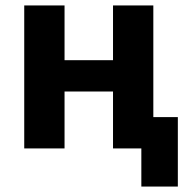

<svg xmlns="http://www.w3.org/2000/svg" viewBox="-20 -545 688 705"><path d="M499 0V140H633V-115H543V-525H395V-324H217V-525H69V0H217V-209H395V0Z"/></svg>

Font: Braiins Sans
Style: Bold
Weight: 700
Designer: Mike Abbink, Paul van der Laan, Pieter van Rosmalen, Jiri Chlebus, Lubos Buracinsky
Foundry: Bold Monday, Sudetype
Version: Version 1.000;hotconv 1.0.109;makeotfexe 2.5.65596